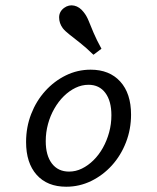

<svg xmlns="http://www.w3.org/2000/svg" viewBox="-20 -686 587 717"><path d="M227.4 11.3Q156.5 11.3 116.9 -33.1Q77.4 -77.4 77.4 -155.6Q77.4 -211.3 96.4 -260.1Q115.3 -308.9 148.8 -346Q182.3 -383.1 225.8 -404.4Q269.4 -425.8 318.5 -425.8Q388.7 -425.8 429 -381.5Q469.4 -337.1 469.4 -258.1Q469.4 -203.2 450.4 -154.4Q431.5 -105.6 398 -68.5Q364.5 -31.5 320.6 -10.1Q276.6 11.3 227.4 11.3ZM237.9 -45.2Q262.9 -45.2 285.9 -56.5Q308.9 -67.7 329 -87.5Q349.2 -107.3 364.1 -133.9Q379 -160.5 387.5 -191.5Q396 -222.6 396 -255.6Q396 -308.9 373.4 -339.1Q350.8 -369.4 310.5 -369.4Q285.5 -369.4 262.1 -358.1Q238.7 -346.8 218.5 -327Q198.4 -307.3 183.1 -280.6Q167.7 -254 159.3 -223Q150.8 -191.9 150.8 -158.9Q150.8 -105.6 173.8 -75.4Q196.8 -45.2 237.9 -45.2ZM329 -481.5Q301.6 -508.1 278.6 -526.2Q255.6 -544.4 239.1 -557.3Q222.6 -570.2 214.5 -580.6Q200.8 -599.2 200.8 -621Q200.8 -642.7 219.4 -656.5Q237.1 -669.4 257.3 -664.9Q277.4 -660.5 292.7 -640.3Q303.2 -627.4 310.9 -608.5Q318.5 -589.5 329.4 -563.7Q340.3 -537.9 358.9 -504Z"/></svg>

Font: Playfair 5pt SemiExpanded Light
Style: Italic
Weight: 300
Width: 6
Italic angle: -15.6°
Designer: Claus Eggers Sørensen
Foundry: Claus Eggers Sørensen
Version: Version 2.203